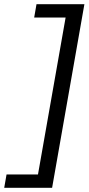

<svg xmlns="http://www.w3.org/2000/svg" viewBox="-34 -778 420 910"><path d="M-3 49H146L277 -695H128L139 -758H366L213 112H-14Z"/></svg>

Font: KoHo Medium
Style: Italic
Weight: 500
Italic angle: -10°
Designer: Cadson Demak & Katatrad Team
Foundry: Cadson Demak Co.,Ltd.
Version: Version 1.000